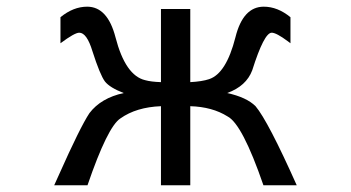

<svg xmlns="http://www.w3.org/2000/svg" viewBox="-20 -553 1040 569"><path d="M457 -309.6V-526.4H543.9V-309.6Q579.1 -311.5 599.6 -318.4Q650.4 -335 677.7 -442.4Q700.2 -533.2 761.7 -533.2Q802.7 -533.2 840.8 -502V-424.8L833 -430.7Q798.8 -456.1 785.2 -456.1Q762.7 -456.1 727.5 -344.7Q710 -297.9 653.3 -277.3Q710.9 -264.6 737.3 -238.3Q774.4 -194.3 859.4 -3.9H760.7Q698.2 -185.5 654.3 -208Q609.4 -236.3 543.9 -238.3V-3.9H457V-238.3Q383.8 -235.4 336.9 -202.1Q298.8 -177.7 239.3 -3.9H140.6Q147.5 -18.6 154.3 -34.2Q217.8 -176.8 245.1 -217.8Q279.3 -262.7 346.7 -277.3Q305.7 -293 291 -311.5Q276.4 -331.1 253.9 -401.4Q237.3 -456.1 214.8 -456.1Q201.2 -456.1 159.2 -424.8V-502Q197.3 -533.2 238.3 -533.2Q298.8 -533.2 322.3 -442.4Q351.6 -329.1 410.2 -315.4Q427.7 -310.5 457 -309.6Z"/></svg>

Font: MotoyaLCedar
Style: W3 mono
Weight: 400
Version: Version 1.01